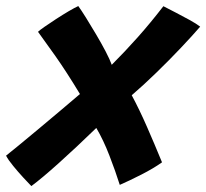

<svg xmlns="http://www.w3.org/2000/svg" viewBox="-42 -601 681 634"><path d="M61.5 13.5Q51.5 3.5 34.8 -14.8Q18 -33 1.8 -52.8Q-14.5 -72.5 -22 -87Q-10 -96.5 19 -120.2Q48 -144 84.5 -174.5Q121 -205 157.5 -235.8Q194 -266.5 222 -290.5Q177.5 -364 141 -415.8Q104.5 -467.5 83.5 -496Q88.5 -501 105 -512.5Q121.5 -524 143 -538Q164.5 -552 184.5 -563.8Q204.5 -575.5 216.5 -581Q226 -568 241.8 -542.8Q257.5 -517.5 275 -488Q292.5 -458.5 306.8 -431.2Q321 -404 327 -387Q370.5 -430.5 413 -478.2Q455.5 -526 497.5 -580.5Q516 -571 539.2 -559Q562.5 -547 584.2 -535Q606 -523 619 -513Q594.5 -484.5 556 -443.8Q517.5 -403 474.2 -361Q431 -319 393 -286.5Q418.5 -239 443.2 -182.5Q468 -126 493 -65Q465 -45 424.8 -24.5Q384.5 -4 353.5 9.5Q339 -36.5 319.2 -87.5Q299.5 -138.5 276 -178.5Q209 -113.5 152.5 -62.8Q96 -12 61.5 13.5Z"/></svg>

Font: Grandstander
Style: Bold Italic
Weight: 700
Italic angle: -15°
Designer: Tyler Finck
Foundry: Etcetera Type Co
Version: Version 1.200; ttfautohint (v1.8.3)